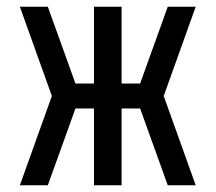

<svg xmlns="http://www.w3.org/2000/svg" viewBox="-20 -550 640 570"><path d="M39 0 134 -265 39 -530H122L204 -302H259V-530H341V-302H396L478 -530H561L466 -265L561 0H478L396 -228H341V0H259V-228H204L122 0Z"/></svg>

Font: Iosevka Curly Extended
Style: Regular
Weight: 400
Width: 7
Monospace: yes
Designer: Belleve Invis
Foundry: Belleve Invis
Version: Version 11.1.0; ttfautohint (v1.8.3)